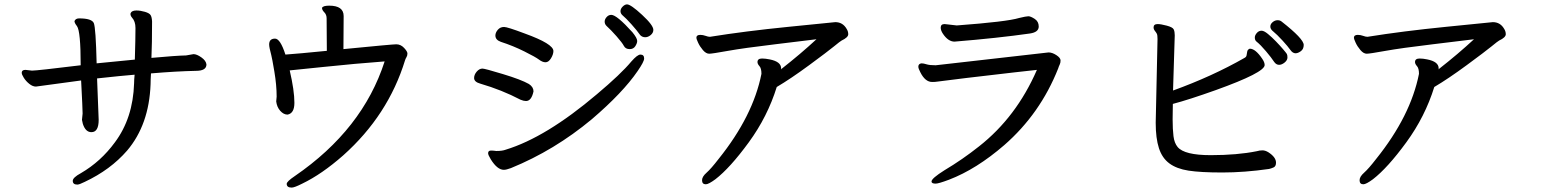

<svg xmlns="http://www.w3.org/2000/svg" viewBox="-20 -789 7040 876"><path d="M333 53.2Q312 53.2 312 36.1Q312 21 349.1 1Q439.9 -51.8 503.9 -139.2Q586.9 -250 591.8 -409.2Q591.8 -424.8 594.2 -448.2Q538.1 -443.8 422.9 -431.2L430.2 -242.2Q430.2 -186 397 -186Q370.1 -186 357.9 -224.1L354 -242.2L356.9 -271Q356.9 -292 350.1 -421.9L144 -394Q128.9 -394 113.5 -406.5Q98.1 -418.9 88.6 -434.1Q79.1 -449.2 79.1 -457Q79.1 -470.2 96.2 -470.2L126 -466.8Q148.9 -466.8 348.1 -491.2Q348.1 -647 331.1 -669.9Q319.8 -684.1 319.8 -692.9Q325.2 -705.1 340.8 -705.1Q398.9 -705.1 408 -683.6Q417 -662.1 420.9 -500L595.2 -517.1Q598.1 -613.8 598.1 -661.1Q598.1 -691.9 582 -709Q575.2 -716.8 575.2 -726.1Q579.1 -741.2 602.1 -741.2Q620.1 -741.2 641.1 -735.1Q662.1 -729 667.5 -719.5Q672.9 -710 673.8 -690.9Q673.8 -587.9 670.9 -524.9Q783.2 -535.2 829.1 -536.1L862.8 -542Q877.9 -542 898.9 -527.1Q919.9 -512.2 921.9 -495.1Q921.9 -465.8 874 -465.8Q784.2 -463.9 668.9 -454.1Q667 -423.8 667 -404.8Q660.2 -220.2 560.1 -102.1Q483.9 -14.2 366.2 41Q341.8 53.2 333 53.2Z M1311 66.9Q1288.1 66.9 1288.1 49.8Q1288.1 39.1 1325.2 14.2Q1634.8 -198.2 1734.9 -508.8Q1603 -499 1454.1 -483.4Q1305.2 -467.8 1301.8 -467.8Q1323.2 -376 1323.2 -319.8Q1323.2 -272 1292 -266.1Q1273.9 -266.1 1258.5 -283.4Q1243.2 -300.8 1240.2 -326.2L1242.2 -348.1Q1242.2 -400.9 1231.7 -462.9Q1221.2 -524.9 1217.8 -537.1Q1208 -573.2 1208 -585.9Q1208 -612.8 1234.9 -612.8Q1258.8 -612.8 1282.2 -540Q1338.9 -543.9 1471.2 -557.1L1470.2 -705.1Q1470.2 -722.2 1459.7 -732.7Q1449.2 -743.2 1449.2 -752.9Q1453.1 -763.2 1481.9 -763.2Q1547.9 -763.2 1547.9 -715.8L1546.9 -564.9Q1771 -586.9 1788.1 -586.9Q1808.1 -586.9 1823.5 -570.6Q1838.9 -554.2 1838.9 -544.9Q1838.9 -535.2 1834.5 -528.1Q1830.1 -521 1828.1 -514.2Q1751 -263.2 1545.9 -80.1Q1448.2 5.9 1358.9 48.8Q1323.2 66.9 1311 66.9Z M2379.9 -328.1Q2369.1 -328.1 2355 -334Q2269 -378.9 2171.9 -407.2Q2143.1 -415 2143.1 -433.1Q2143.1 -448.2 2155 -462.2Q2167 -476.1 2181.2 -476.1Q2191.9 -476.1 2274.9 -450.9Q2357.9 -425.8 2393.1 -405.8Q2414.1 -392.1 2414.1 -372.1Q2404.8 -328.1 2379.9 -328.1ZM2278.8 -14.2Q2249 -14.2 2219.2 -62Q2207 -82 2207 -89.8Q2207 -102.1 2220.2 -102.1Q2231.9 -102.1 2244.1 -100.1Q2272 -100.1 2287.1 -106Q2471.2 -162.1 2703.1 -358.9Q2813 -451.2 2860.8 -508.8Q2888.2 -540 2901.9 -540Q2918.9 -540 2918.9 -522Q2918.9 -507.8 2889.2 -464.8Q2821.8 -366.2 2680.2 -245.1Q2509.8 -103 2311 -22Q2290 -14.2 2278.8 -14.2ZM2265.1 -598.1Q2240.2 -606.9 2240.2 -627Q2240.2 -640.1 2251.2 -653.1Q2262.2 -666 2279.8 -666Q2294.9 -666 2374 -636.2Q2504.9 -588.9 2504.9 -556.2Q2504.9 -541 2493.9 -522.9Q2482.9 -504.9 2469 -504.9Q2455.1 -504.9 2439.5 -516.8Q2423.8 -528.8 2372.3 -554.4Q2320.8 -580.1 2265.1 -598.1ZM2853 -564.9Q2834 -564.9 2826.4 -579.6Q2818.8 -594.2 2793 -623.5Q2767.1 -652.8 2747.1 -670.9Q2738.8 -679.2 2738.8 -690.2Q2738.8 -701.2 2747.8 -711.2Q2756.8 -721.2 2769 -721.2Q2793.9 -721.2 2865.2 -642.1Q2887.2 -615.2 2887.2 -602.1Q2887.2 -591.8 2878.7 -578.4Q2870.1 -564.9 2853 -564.9ZM2923.8 -619.1Q2910.2 -619.1 2900.9 -628.9Q2887.2 -648.9 2861.1 -678Q2835 -707 2823 -716.6Q2811 -726.1 2811 -737.8Q2811 -749 2821 -759Q2831.1 -769 2840.8 -769Q2857.9 -769 2909.4 -721.4Q2960.9 -673.8 2960.9 -652.8Q2960.9 -639.2 2949 -629.2Q2937 -619.1 2923.8 -619.1Z M3200.2 51.8Q3183.1 51.8 3183.1 33.2Q3183.1 17.1 3203.6 -1Q3224.1 -19 3258.8 -64Q3416 -259.8 3454.1 -452.1Q3454.1 -477.1 3445.1 -487.1Q3436 -497.1 3436 -505.9Q3436 -522 3457 -522Q3472.2 -522 3491.2 -518.1Q3543.9 -507.8 3543.9 -477.1V-472.2Q3544.9 -472.2 3544.9 -474.1Q3632.8 -543 3705.1 -609.9Q3659.2 -604 3516.1 -586.9Q3373 -569.8 3301 -556.9Q3229 -543.9 3215.8 -543.9Q3201.2 -543.9 3187 -560.5Q3172.9 -577.1 3165 -594.5Q3157.2 -611.8 3157.2 -616.2Q3157.2 -629.9 3174.8 -629.9Q3187 -629.9 3199 -625.5Q3210.9 -621.1 3219.2 -621.1Q3380.9 -647 3576.4 -666.5Q3772 -686 3791 -688Q3825.2 -688 3842.8 -657.2Q3850.1 -646 3850.1 -632.8Q3850.1 -618.2 3819.8 -604Q3814 -601.1 3785.4 -577.6Q3756.8 -554.2 3671.9 -491.7Q3586.9 -429.2 3523.9 -392.1Q3481.9 -256.8 3396.5 -139.9Q3311 -22.9 3244.1 28.8Q3212.9 51.8 3200.2 51.8Z M4249 48.8Q4230 48.8 4230 39.1Q4230 24.9 4289.1 -12.2Q4371.1 -61 4446.8 -121.1Q4617.2 -254.9 4710.9 -470.2Q4666 -465.8 4388.2 -433.1Q4264.2 -418 4255.6 -416.5Q4247.1 -415 4232.9 -415Q4201.2 -415 4179.2 -459Q4169.9 -476.1 4169.9 -484.9Q4169.9 -498 4184.1 -500Q4193.8 -500 4207.5 -495.6Q4221.2 -491.2 4249 -491.2L4764.2 -549.8Q4780.8 -549.8 4799.8 -537.4Q4818.8 -524.9 4818.8 -513.2Q4818.8 -502 4814.9 -494.4Q4811 -486.8 4808.1 -477.1Q4726.1 -270 4562 -127Q4435.1 -17.1 4310.1 30.8Q4262.2 48.8 4249 48.8ZM4335 -599.1Q4306.2 -599.1 4282.2 -634.8Q4272 -649.9 4272 -663.1Q4272 -679.2 4290 -679.2L4345.2 -672.9Q4574.2 -689.9 4629.9 -707Q4662.1 -714.8 4672.1 -714.8Q4682.1 -714.8 4700.7 -702.9Q4719.2 -690.9 4719.2 -668Q4719.2 -642.1 4679.2 -636.2Q4532.2 -615.2 4335 -599.1Z M5815.9 -493.2Q5803.2 -493.2 5793.9 -505.9Q5780.8 -525.9 5756.3 -554.9Q5731.9 -584 5711.9 -600.1Q5705.1 -606 5705.1 -618.2Q5705.1 -627.9 5714.1 -638.4Q5723.1 -648.9 5735.8 -648.9Q5747.1 -648.9 5765.1 -634Q5783.2 -619.1 5801.5 -600.1Q5819.8 -581.1 5834 -564.5Q5848.1 -547.9 5851.1 -543Q5854 -538.1 5854 -526.9Q5854 -514.2 5841.1 -503.7Q5828.1 -493.2 5815.9 -493.2ZM5252.9 -229 5261.2 -610.8Q5261.2 -628.9 5258.1 -635Q5254.9 -641.1 5249 -648.4Q5243.2 -655.8 5243.2 -664.1Q5243.2 -679.2 5262.2 -679.2Q5275.9 -679.2 5303 -672.1Q5330.1 -665 5335 -655Q5339.8 -645 5339.8 -627.9L5332 -376Q5511.2 -440.9 5658.2 -524.9Q5666 -528.8 5667.5 -536.4Q5668.9 -543.9 5670.4 -553.5Q5671.9 -563 5682.1 -566.9Q5708 -566.9 5738.8 -521Q5750 -504.9 5750 -492.2Q5750 -458 5526.9 -377.9Q5403.8 -334 5331.1 -314.9L5330.1 -245.1Q5330.1 -199.2 5334 -167.7Q5337.9 -136.2 5353 -118.2Q5383.8 -81.1 5503.9 -81.1Q5625 -81.1 5713.9 -99.1Q5727.1 -103 5740 -103Q5752.9 -103 5767.1 -94.2Q5801.8 -71.8 5801.8 -46.9Q5801.8 -29.8 5790.3 -24.9Q5778.8 -20 5770 -18.1Q5657.2 -2 5557.1 -2Q5457 -2 5402.6 -10.5Q5348.1 -19 5315.2 -43.5Q5282.2 -67.9 5267.6 -113Q5252.9 -158.2 5252.9 -229ZM5891.1 -545.9Q5877.9 -545.9 5867.4 -561Q5856.9 -576.2 5832 -603.5Q5807.1 -630.9 5784.2 -649.9Q5775.9 -658.2 5775.9 -668Q5775.9 -679.2 5786.4 -688Q5796.9 -696.8 5809.1 -696.8Q5819.8 -696.8 5827.1 -690.9Q5928.2 -611.8 5928.2 -584Q5928.2 -564.9 5915 -555.4Q5901.9 -545.9 5891.1 -545.9Z M6200.2 51.8Q6183.1 51.8 6183.1 33.2Q6183.1 17.1 6203.6 -1Q6224.1 -19 6258.8 -64Q6416 -259.8 6454.1 -452.1Q6454.1 -477.1 6445.1 -487.1Q6436 -497.1 6436 -505.9Q6436 -522 6457 -522Q6472.2 -522 6491.2 -518.1Q6543.9 -507.8 6543.9 -477.1V-472.2Q6544.9 -472.2 6544.9 -474.1Q6632.8 -543 6705.1 -609.9Q6659.2 -604 6516.1 -586.9Q6373 -569.8 6301 -556.9Q6229 -543.9 6215.8 -543.9Q6201.2 -543.9 6187 -560.5Q6172.9 -577.1 6165 -594.5Q6157.2 -611.8 6157.2 -616.2Q6157.2 -629.9 6174.8 -629.9Q6187 -629.9 6199 -625.5Q6210.9 -621.1 6219.2 -621.1Q6380.9 -647 6576.4 -666.5Q6772 -686 6791 -688Q6825.2 -688 6842.8 -657.2Q6850.1 -646 6850.1 -632.8Q6850.1 -618.2 6819.8 -604Q6814 -601.1 6785.4 -577.6Q6756.8 -554.2 6671.9 -491.7Q6586.9 -429.2 6523.9 -392.1Q6481.9 -256.8 6396.5 -139.9Q6311 -22.9 6244.1 28.8Q6212.9 51.8 6200.2 51.8Z"/></svg>

Font: LXGW WenKai Mono GB Screen
Style: Regular
Weight: 400
Monospace: yes
Designer: LXGW / Fontworks Inc.
Foundry: LXGW / Fontworks Inc.
Version: Version 1.510;January 18,2025